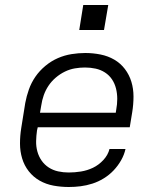

<svg xmlns="http://www.w3.org/2000/svg" viewBox="-20 -740 640 768"><path d="M255 8Q224 8 194 2.5Q164 -3 138.5 -17.5Q113 -32 95 -55Q77 -78 68.5 -106.5Q60 -135 60 -166Q60 -197 65 -228L81 -328Q86 -355 95.5 -382Q105 -409 121.5 -433Q138 -457 161.5 -476.5Q185 -496 211.5 -507.5Q238 -519 266 -523.5Q294 -528 321 -528Q321 -528 321 -528Q321 -528 321 -528Q352 -528 382 -522Q412 -516 437 -501.5Q462 -487 479.5 -464Q497 -441 505.5 -413Q514 -385 514 -354Q514 -323 509 -292L499 -231H131L128 -218Q125 -197 124.5 -175.5Q124 -154 129.5 -134Q135 -114 146.5 -97.5Q158 -81 175 -70Q192 -59 212.5 -54.5Q233 -50 255 -50Q279 -50 304 -54Q329 -58 352 -69Q375 -80 393.5 -100Q412 -120 418 -144H482Q477 -121 464.5 -99Q452 -77 434.5 -58.5Q417 -40 395 -26.5Q373 -13 349.5 -5.5Q326 2 302.5 5Q279 8 255 8ZM140 -289H443L445 -302Q449 -323 449 -344.5Q449 -366 444 -386Q439 -406 428 -422.5Q417 -439 400 -450Q383 -461 362.5 -465.5Q342 -470 320 -470Q300 -470 279.5 -466.5Q259 -463 239.5 -453.5Q220 -444 203 -429.5Q186 -415 174 -397Q162 -379 155 -359Q148 -339 145 -318ZM396 -620H297L313 -720H413Z"/></svg>

Font: Iosevka SS04 Lt Ex Obl
Style: Regular
Weight: 300
Width: 7
Italic angle: -9°
Monospace: yes
Designer: Belleve Invis
Foundry: Belleve Invis
Version: Version 19.0.0; ttfautohint (v1.8.4)